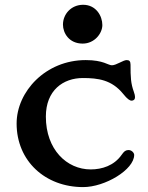

<svg xmlns="http://www.w3.org/2000/svg" viewBox="-20 -763 613 795"><path d="M48.8 -251.5C48.8 -96.2 167.5 11.7 324.2 11.7C415 11.7 535.6 -60.5 535.6 -121.6C535.6 -129.9 524.9 -143.1 509.8 -141.6C499 -140.6 493.7 -136.2 483.4 -121.6C452.1 -77.1 402.3 -61.5 355.5 -61.5C256.8 -61.5 169.9 -143.6 169.9 -280.3C169.9 -389.2 241.7 -439.9 323.2 -439.9C385.7 -439.9 442.9 -432.6 490.2 -374C507.3 -352.5 517.6 -346.2 524.9 -346.2C533.2 -346.2 539.1 -351.1 539.1 -360.8C539.1 -366.2 537.6 -373.5 534.2 -382.8C521.5 -418 520.5 -443.4 520.5 -495.1C520.5 -509.8 515.1 -514.2 504.4 -514.2C490.2 -514.2 461.4 -492.7 443.4 -492.7C427.2 -492.7 408.7 -514.2 335 -514.2C168.9 -514.2 48.8 -383.8 48.8 -251.5ZM322.3 -582.5C371.6 -582.5 403.8 -625 403.8 -659.2C403.8 -697.3 377.4 -743.2 324.2 -743.2C274.4 -743.2 240.7 -704.1 240.7 -661.1C240.7 -626.5 265.6 -582.5 322.3 -582.5Z"/></svg>

Font: Stoke
Style: Regular
Weight: 400
Designer: Nicole Fally
Foundry: Nicole Fally
Version: Version 1.002